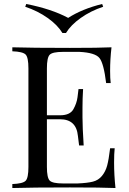

<svg xmlns="http://www.w3.org/2000/svg" viewBox="-20 -946 649 966"><path d="M554 -128Q554 -66 561 0Q494 -3 332 -3Q140 -3 42 0V-20Q95 -22 109 -36.5Q123 -51 123 -106V-602Q123 -657 109 -671.5Q95 -686 42 -688V-708Q139 -705 332 -705Q480 -705 541 -708Q534 -648 534 -590Q534 -550 537 -528H514Q502 -627 480.5 -654Q459 -681 380 -685H297Q244 -685 230 -670.5Q216 -656 216 -602V-366H282Q332 -366 349 -396Q366 -426 370 -457L375 -498H398Q395 -449 395 -404V-356Q395 -306 401 -214H378L372 -262Q364 -346 282 -346H216V-106Q216 -52 230 -37.5Q244 -23 297 -23H370Q419 -25 447 -32Q475 -39 493 -61Q511 -83 519 -112.5Q527 -142 534 -200H557Q554 -173 554 -128ZM312 -780H294Q270 -820 220 -855.5Q170 -891 107 -912L112 -926Q239 -901 323 -856Q393 -901 494 -926L499 -912Q436 -891 386 -855.5Q336 -820 312 -780Z"/></svg>

Font: Playfair Display
Style: Regular
Weight: 400
Designer: Claus Eggers S?rensen
Foundry: Claus Eggers S?rensen
Version: Version 1.003